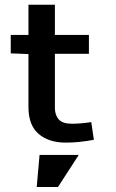

<svg xmlns="http://www.w3.org/2000/svg" viewBox="-20 -582 478 794"><path d="M207 -562.5V-437.5H347.7V-359.4H207V-136.7Q207 -106.4 222.7 -88.4Q238.3 -70.3 277.3 -70.3Q313.5 -70.3 357.4 -77.1L368.2 -3.9Q306.6 7.8 252 7.8Q181.6 7.8 139.6 -28.3Q97.7 -64.5 97.7 -138.7V-358.4L24.4 -361.3V-437.5H97.7V-562.5ZM143.6 58.6H305.7L219.7 191.4H131.8Z"/></svg>

Font: Sudo Var
Style: Regular
Weight: 400
Monospace: yes
Designer: Jens Kutilek
Foundry: Jens Kutilek
Version: Version 0.065;FEAKit 1.0